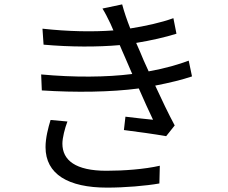

<svg xmlns="http://www.w3.org/2000/svg" viewBox="-20 -816 1040 877"><path d="M211 -268C200 -232 188 -186 188 -144C188 -20 292 41 469 41C550 41 646 33 708 22L710 -59C640 -43 546 -36 466 -36C325 -36 265 -84 265 -160C265 -186 276 -230 288 -261ZM842 -539C797 -522 737 -504 659 -490C642 -527 628 -558 620 -579L602 -620C670 -631 735 -646 786 -662L772 -733C714 -712 644 -697 575 -686C560 -724 547 -762 538 -796L448 -777C461 -756 470 -738 485 -707C489 -698 493 -688 498 -677C403 -670 292 -672 174 -685L179 -612C302 -601 427 -601 527 -610C534 -594 541 -576 549 -559L584 -478C466 -463 319 -462 168 -476L171 -403C324 -393 486 -395 614 -412C637 -360 660 -308 679 -269C648 -272 601 -277 553 -283L546 -222C609 -214 689 -203 739 -194L778 -243C750 -295 718 -362 689 -425C756 -438 813 -452 857 -467Z"/></svg>

Font: Source Han Sans KR Regular
Style: Regular
Weight: 400
Designer: Ryoko NISHIZUKA (kana & ideographs); Paul D. Hunt (Latin, Greek & Cyrillic); Wenlong ZHANG (bopomofo); Sandoll Communica
Foundry: Adobe Systems Incorporated
Version: Version 1.004;PS 1.004;hotconv 1.0.82;makeotf.lib2.5.63406